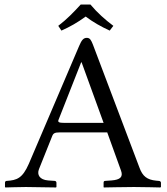

<svg xmlns="http://www.w3.org/2000/svg" viewBox="-20 -825 735 847"><path d="M263 -283C241 -283 234 -286 238 -296L338 -550H340L437 -283ZM152 -79 210 -224C215 -237 221 -241 245 -241H453L514 -72C524 -44 510 -32 472 -29L444 -27C439 -27 437 -24 437 -19V0L438 2C438 2 536 0 571 0C610 0 687 2 687 2L690 0V-19C690 -24 685 -27 680 -27L669 -28C629 -32 609 -47 595 -86L390 -628C382 -648 377 -658 363 -658C348 -658 340 -648 329 -622L107 -102C79 -38 54 -30 10 -27C5 -27 2 -24 2 -19V0L4 2C4 2 68 0 94 0C118 0 227 2 227 2L229 0V-19C229 -24 225 -27 221 -27L192 -29C155 -32 142 -54 152 -79ZM379 -805H336C305 -771 274 -739 237 -711L251 -690C289 -707 321 -725 358 -752C391 -727 425 -708 464 -690L480 -711C444 -738 409 -769 379 -805Z"/></svg>

Font: Linux Libertine O C
Style: Regular
Weight: 400
Designer: Philipp H. Poll
Foundry: Philipp H. Poll
Version: Version 4.0.3